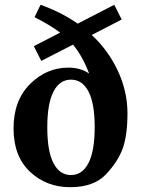

<svg xmlns="http://www.w3.org/2000/svg" viewBox="-20 -760 585 795"><path d="M36.1 -228.5Q36.1 -343.8 104.2 -411.9Q172.4 -480 263.2 -480Q314 -480 349.1 -455.1Q322.3 -526.9 282.2 -575.2L150.9 -507.8L120.1 -568.8L229 -625Q186 -657.2 123 -689L147.9 -740.2Q233.9 -709.5 301.8 -662.1L453.1 -740.2L483.9 -679.2L359.9 -615.2Q428.7 -551.3 468.3 -466.1Q507.8 -380.9 507.8 -291Q507.8 -201.2 488.5 -146.5Q469.2 -91.8 418.9 -38.3Q368.7 15.1 270.5 15.1Q172.4 15.1 104.2 -48.8Q36.1 -112.8 36.1 -228.5ZM201.4 -84.5Q227.1 -35.2 273.9 -35.2Q320.8 -35.2 346.4 -85Q372.1 -134.8 372.1 -233.4Q372.1 -332 346.4 -381.1Q320.8 -430.2 273.9 -430.2Q227.1 -430.2 201.4 -380.6Q175.8 -331.1 175.8 -232.4Q175.8 -133.8 201.4 -84.5Z"/></svg>

Font: SourceSerifPro-Bold
Style: Bold
Weight: 700
Designer: Frank Grießhammer
Foundry: Adobe Systems Incorporated
Version: Version 1.014;PS Version 1.0;hotconv 1.0.73;makeotf.lib2.5.5